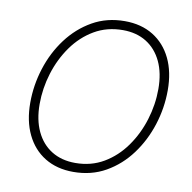

<svg xmlns="http://www.w3.org/2000/svg" viewBox="-82 -819 910 911"><g transform="rotate(10 372.5 -363.5)"><path d="M329.1 9.8Q250 9.8 192.1 -25.6Q134.3 -61 103 -126Q71.8 -190.9 71.8 -278.3Q71.8 -363.3 97.9 -445.1Q124 -526.9 173.3 -592.8Q222.7 -658.7 291.7 -698Q360.8 -737.3 447.3 -737.3Q526.4 -737.3 584 -701.9Q641.6 -666.5 672.9 -601.8Q704.1 -537.1 704.1 -449.2Q704.1 -364.3 678 -282.5Q651.9 -200.7 603 -134.8Q554.2 -68.8 485.1 -29.5Q416 9.8 329.1 9.8ZM331.1 -33.7Q407.2 -33.7 467.8 -69.3Q528.3 -105 571 -165Q613.8 -225.1 636.5 -298.6Q659.2 -372.1 659.2 -447.3Q659.2 -523.9 633.1 -579.1Q606.9 -634.3 559.1 -664.1Q511.2 -693.8 445.8 -693.8Q369.1 -693.8 308.3 -658.2Q247.6 -622.6 204.8 -562.5Q162.1 -502.4 139.4 -429Q116.7 -355.5 116.7 -279.8Q116.7 -204.1 142.8 -148.7Q168.9 -93.3 217 -63.5Q265.1 -33.7 331.1 -33.7Z"/></g></svg>

Font: Inter 17pt ExtraLight
Style: Italic
Weight: 250
Italic angle: -9.3988°
Version: Version 4.001;git-66647c0bb